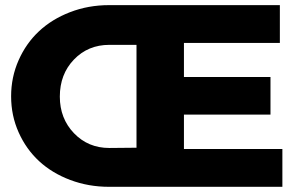

<svg xmlns="http://www.w3.org/2000/svg" viewBox="-20 -721 1154 741"><path d="M689.9 -146H1069.8V0H400.9Q321.3 0 251.2 -26.4Q181.2 -52.7 131.1 -98.9Q81.1 -145 52 -210Q22.9 -274.9 22.9 -349.1Q22.9 -423.3 51.8 -488.5Q80.6 -553.7 130.4 -600.3Q180.2 -647 250.5 -674.1Q320.8 -701.2 400.9 -701.2H1060.1V-555.2H689.9V-423.8H1023.9V-278.8H689.9ZM401.9 -149.9 506.8 -150.9V-547.9H401.9Q319.8 -547.9 265.4 -491.2Q210.9 -434.6 210.9 -348.1Q210.9 -263.7 265.6 -206.8Q320.3 -149.9 401.9 -149.9Z"/></svg>

Font: Montserrat-Arabic
Style: Bold
Weight: 700
Designer: Mohamed Gaber
Foundry: Kief Type Foundry
Version: Version 5.008;PS 005.008;hotconv 1.0.88;makeotf.lib2.5.64775